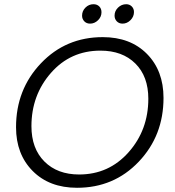

<svg xmlns="http://www.w3.org/2000/svg" viewBox="-20 -883 828 910"><path d="M755 -419Q755 -240 637.5 -116.5Q520 7 345 7Q214 7 135 -72.5Q56 -152 56 -280Q56 -459 174 -583Q292 -707 467 -707Q598 -707 676.5 -627.5Q755 -548 755 -419ZM129 -285Q129 -179 190.5 -117.5Q252 -56 355 -56Q496 -56 589.5 -161.5Q683 -267 683 -415Q683 -521 621.5 -582Q560 -643 456 -643Q314 -643 221.5 -537.5Q129 -432 129 -285ZM407 -771Q390 -771 379.5 -782Q369 -793 369 -809Q369 -831 385 -847Q401 -863 423 -863Q440 -863 450.5 -852.5Q461 -842 461 -825Q461 -803 444.5 -787Q428 -771 407 -771ZM561 -771Q544 -771 533.5 -782Q523 -793 523 -809Q523 -831 539.5 -847Q556 -863 578 -863Q594 -863 604.5 -852.5Q615 -842 615 -826Q615 -804 598.5 -787.5Q582 -771 561 -771Z"/></svg>

Font: Poppins Light
Style: Italic
Weight: 300
Italic angle: -10°
Designer: Ninad Kale (Devanagari), Jonny Pinhorn (Latin)
Foundry: Indian Type Foundry
Version: Version 3.200;PS 1.000;hotconv 16.6.54;makeotf.lib2.5.65590